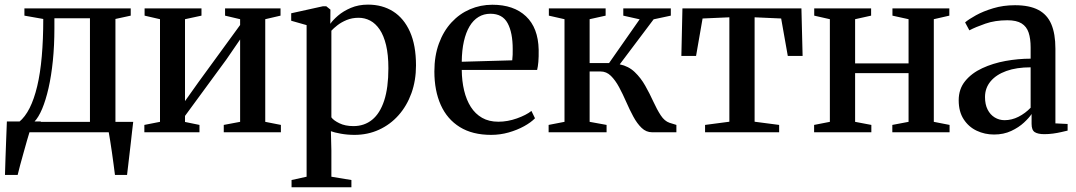

<svg xmlns="http://www.w3.org/2000/svg" viewBox="-20 -558 4540 810"><path d="M46.5 0V-40.5L60.5 -43.5Q86 -64.5 105 -102.2Q124 -140 137 -194.5Q150 -249 156.2 -320Q162.5 -391 162.5 -478L83 -492V-522.5H531.5V-492L467 -478V0ZM124.5 -44H359.5V-481H209.5V-439Q209.5 -365.5 203 -301.8Q196.5 -238 184.8 -186.5Q173 -135 157.8 -98.8Q142.5 -62.5 124.5 -44ZM1 180Q2 145.5 3.2 108.2Q4.5 71 6 32Q7.5 -7 9 -45.5H153L105.5 -4Q101 10 94.2 33.8Q87.5 57.5 79.8 85Q72 112.5 65.2 137.8Q58.5 163 54.5 180ZM465 180Q462.5 159 459 133.8Q455.5 108.5 452 83.2Q448.5 58 444.8 35.8Q441 13.5 438.5 -1.5L406 -44H542Q539.5 -24.5 537 -1.8Q534.5 21 531.8 45.2Q529 69.5 526.2 93.2Q523.5 117 520.8 139.2Q518 161.5 516 180Z M589 0V-31L655 -44V-477L590 -492V-522.5H830V-492L760.5 -477V-131.5L817 -211L993 -452.5V-477L929.5 -492V-522.5H1163.5V-492L1099 -477V-44L1165 -31V0H924V-31L993 -44V-391.5L935 -307L760.5 -69V-43.5L821.5 -31V0Z M1210 232V201.5L1273.5 187.5V-452L1208.5 -470.5V-502L1342 -531.5H1356.5L1374 -517.5L1373.5 -457.5Q1384 -473 1406 -492Q1428 -511 1460.2 -524.8Q1492.5 -538.5 1532.5 -538.5Q1593 -538.5 1638.5 -509.8Q1684 -481 1709.5 -424Q1735 -367 1735 -282Q1735 -218.5 1715.8 -165Q1696.5 -111.5 1661.5 -72Q1626.5 -32.5 1579 -10.8Q1531.5 11 1475.5 11Q1445.5 11 1417.8 6Q1390 1 1376 -4.5L1378 77V187.5L1462.5 201.5V232ZM1471 -26Q1517 -26 1550 -52.8Q1583 -79.5 1600.8 -133.8Q1618.5 -188 1618.5 -270Q1618.5 -327 1608.8 -367.5Q1599 -408 1581.8 -433.5Q1564.5 -459 1541.8 -471Q1519 -483 1493 -483Q1465 -483 1442.2 -473.5Q1419.5 -464 1403.2 -451.2Q1387 -438.5 1378 -428.5V-63Q1387 -50 1411.8 -38Q1436.5 -26 1471 -26Z M2052 11Q1973 11 1919.8 -22Q1866.5 -55 1839.5 -115.2Q1812.5 -175.5 1812.5 -256.5Q1812.5 -322.5 1831.8 -374.8Q1851 -427 1884.8 -463.5Q1918.5 -500 1962.8 -519Q2007 -538 2057 -538Q2147.5 -538 2199 -489.2Q2250.5 -440.5 2252.5 -348.5Q2253 -317.5 2251.2 -297.2Q2249.5 -277 2246 -263H1928Q1928.5 -216 1938 -176.2Q1947.5 -136.5 1966.2 -107Q1985 -77.5 2013.8 -61Q2042.5 -44.5 2082.5 -44.5Q2121.5 -44.5 2160.8 -58.5Q2200 -72.5 2222 -90L2237 -59Q2220 -41.5 2191 -25.5Q2162 -9.5 2126 0.8Q2090 11 2052 11ZM1928 -297.5 2141 -303.5Q2142.5 -315 2142.8 -327.2Q2143 -339.5 2143 -351Q2143 -420.5 2121.5 -460.2Q2100 -500 2049 -500Q2021 -500 1998.8 -486.5Q1976.5 -473 1961 -447Q1945.5 -421 1937 -383.5Q1928.5 -346 1928 -297.5Z M2294.5 0V-31L2361.5 -44V-477L2295.5 -492V-522.5H2535V-492L2467.5 -477V-292H2549.5L2678.5 -476.5L2609.5 -492V-522.5H2810V-492L2737.5 -476.5L2594.5 -286.5Q2631.5 -279 2657.5 -254.2Q2683.5 -229.5 2702.2 -196.2Q2721 -163 2736.2 -129.5Q2751.5 -96 2767.5 -71.5Q2783.5 -47 2804.5 -40L2833.5 -31V0H2731Q2706 0 2686.8 -18.5Q2667.5 -37 2651.8 -66.2Q2636 -95.5 2621.8 -128.2Q2607.5 -161 2591.8 -190.2Q2576 -219.5 2557.2 -238Q2538.5 -256.5 2513.5 -256.5H2467.5V-44L2539 -31V0Z M2954.5 0V-31L3057 -44.5V-485L2944 -480L2916.5 -322H2854.5L2859 -522.5H3361L3366 -322H3303.5L3275.5 -480L3163.5 -485V-44.5L3267 -31V0Z M3414.5 0V-31L3481 -44V-477L3415 -492V-522.5H3655V-492L3587.5 -477V-290.5H3813V-477L3745 -492V-522.5H3985V-492L3919.5 -477V-44L3986 -31V0H3744.5V-31L3813 -44V-249.5H3587.5V-44L3656 -31V0Z M4173.5 9.5Q4134.5 9.5 4100.5 -6.5Q4066.5 -22.5 4045.5 -54.8Q4024.5 -87 4024.5 -135Q4024.5 -182.5 4051.8 -216Q4079 -249.5 4123.8 -270.2Q4168.5 -291 4222 -300.8Q4275.5 -310.5 4328 -310.5V-357.5Q4328 -395 4319.5 -420.5Q4311 -446 4289.8 -459.2Q4268.5 -472.5 4230 -472.5Q4178 -472.5 4137 -458.2Q4096 -444 4069.5 -430L4051.5 -463.5Q4066.5 -476.5 4097.2 -493.5Q4128 -510.5 4170.2 -523.2Q4212.5 -536 4262 -536Q4323 -536 4360.5 -516.2Q4398 -496.5 4415.2 -456Q4432.5 -415.5 4432.5 -352.5V-37.5L4484 -35V-7Q4473.5 -4.5 4457.2 -0.8Q4441 3 4422.5 5.5Q4404 8 4386 8Q4359 8 4345.5 -0.5Q4332 -9 4332 -35.5V-77Q4322 -61.5 4300 -41Q4278 -20.5 4246 -5.5Q4214 9.5 4173.5 9.5ZM4218 -51Q4248.5 -51 4277 -65.5Q4305.5 -80 4328 -103.5V-274Q4268.5 -274 4225.5 -258.5Q4182.5 -243 4159 -214.8Q4135.5 -186.5 4135.5 -148.5Q4135.5 -117.5 4146.5 -95.8Q4157.5 -74 4176.5 -62.5Q4195.5 -51 4218 -51Z"/></svg>

Font: Merriweather 96pt Medium
Style: Regular
Weight: 500
Version: Version 2.100